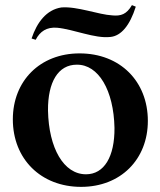

<svg xmlns="http://www.w3.org/2000/svg" viewBox="-20 -716 624 748"><path d="M296 12C450 12 556 -95 556 -245C556 -399 448 -508 290 -508C136 -508 30 -401 30 -251C30 -97 139 12 296 12ZM315 -37C228 -37 170 -139 167 -285C166 -397 207 -464 279 -464C364 -465 423 -364 426 -218C427 -106 386 -37 315 -37ZM103 -566 119 -561C136 -594 162 -611 202 -608C267 -602 349 -565 410 -572C452 -576 486 -617 509 -690L494 -696C473 -660 451 -653 418 -656C363 -659 281 -692 219 -687C161 -678 124 -629 103 -566Z"/></svg>

Font: Sinistre
Style: Bold
Weight: 700
Designer: Jules Durand
Foundry: Collletttivo
Version: Version 69.420;Glyphs 3.2 (3217)